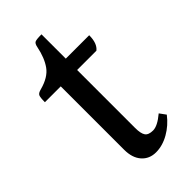

<svg xmlns="http://www.w3.org/2000/svg" viewBox="-207 -686 754 754"><g transform="rotate(-45 170.5 -309.0)"><path d="M190 -632V-497H320Q320 -452 297 -434H190V-112Q190 -81 199 -68Q208 -55 233 -55Q258 -55 296 -87L315 -61Q289 -27 253 -6.5Q217 14 180.5 14Q144 14 121.5 -11.5Q99 -37 99 -82V-434H11Q11 -461 15 -469Q19 -477 35 -481Q88 -495 110.5 -526.5Q133 -558 143 -608Q146 -624 153.5 -628Q161 -632 190 -632Z"/></g></svg>

Font: Gabriela
Style: Regular
Weight: 400
Designer: Eduardo Rodriguez Tunni
Foundry: Eduardo Rodriguez Tunni
Version: Version 1.003